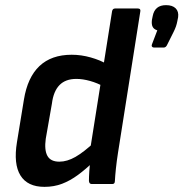

<svg xmlns="http://www.w3.org/2000/svg" viewBox="-20 -716 714 747"><path d="M153 11Q87 11 59.5 -33.5Q32 -78 46 -163L73 -328Q87 -415 133.5 -459Q180 -503 259 -503Q296 -503 333 -492.5Q370 -482 395 -467L384 -379Q359 -393 330.5 -401Q302 -409 277 -409Q235 -409 211.5 -385Q188 -361 182 -313L158 -176Q152 -132 164.5 -109.5Q177 -87 211 -87Q241 -87 273.5 -105.5Q306 -124 351 -166L346 -89Q314 -58 283.5 -35.5Q253 -13 221.5 -1Q190 11 153 11ZM337 0Q327 0 326 -12Q326 -28 327.5 -50.5Q329 -73 332 -91L331 -136L416 -672Q418 -683 428 -683H516Q528 -683 526 -672L439 -121Q434 -89 431 -60.5Q428 -32 427 -12Q427 0 417 0ZM579 -531Q574 -531 571.5 -534.5Q569 -538 571 -543L592 -598Q579 -602 574 -611.5Q569 -621 571 -638L574 -653Q582 -696 626 -696Q651 -696 663.5 -683.5Q676 -671 673 -649L670 -634Q668 -623 664.5 -613Q661 -603 655 -591L631 -543Q626 -531 617 -531Z"/></svg>

Font: Sofia Sans Semi Condensed
Style: Bold Italic
Weight: 700
Italic angle: -9°
Version: Version 4.100